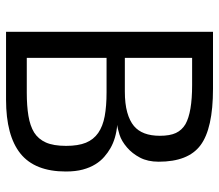

<svg xmlns="http://www.w3.org/2000/svg" viewBox="-66 -676 742 651"><g transform="rotate(90 305.5 -351.0)"><path d="M88.4 0V-701.7H281.2Q416.5 -701.7 473.1 -659.2Q528.8 -617.7 528.8 -517.6Q528.8 -480.5 514.9 -454.1Q501 -427.7 480.5 -410.2Q459 -391.6 437.3 -384.8Q415.5 -377.9 403.8 -377Q449.7 -373 482.9 -354Q497.6 -345.7 512.2 -333Q526.9 -320.3 537.6 -302.7Q548.8 -284.7 555.4 -260.3Q562 -235.8 562 -202.6Q562 -97.7 501.2 -48.8Q440.4 0 318.4 0ZM176.8 -402.8H290.5Q332.5 -402.8 361.3 -410.9Q390.1 -418.9 407.7 -433.6Q440.9 -461.4 440.9 -521.5Q440.9 -555.7 431.4 -575.9Q421.9 -596.2 401.4 -608.4Q361.3 -630.9 269 -630.9H176.8ZM176.8 -70.3H294.9Q339.4 -70.3 373.3 -75.9Q407.2 -81.5 429.7 -95.2Q452.1 -109.4 463.6 -135Q475.1 -160.6 475.1 -203.6Q475.1 -244.6 464.4 -270.8Q453.6 -296.9 431.2 -312.5Q408.7 -328.1 374.5 -334.5Q340.3 -340.8 293.5 -340.8H176.8Z"/></g></svg>

Font: Mako
Style: Regular
Weight: 400
Designer: vernon adams
Foundry: vernon adams
Version: Version 1.100; ttfautohint (v1.8.4.7-5d5b);gftools[0.9.33]